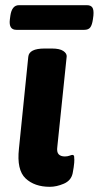

<svg xmlns="http://www.w3.org/2000/svg" viewBox="-20 -712 380 740"><path d="M172 8Q113 8 78.5 -24.5Q44 -57 53 -139L89 -493Q92 -525 152 -525H180Q210 -525 224 -515.5Q238 -506 237 -494L201 -147Q198 -126 206 -117.5Q214 -109 230 -109Q240 -109 248 -112Q256 -115 259 -115Q267 -115 266 -103Q267 -99 266 -84.5Q265 -70 260 -44Q254 -16 226 -4Q198 8 172 8ZM43 -597Q13 -597 18 -637L20 -652Q26 -692 53 -692H315Q330 -692 336 -683Q342 -674 340 -652L338 -637Q335 -616 328 -606.5Q321 -597 305 -597Z"/></svg>

Font: Asap Semi Expanded Semi Expanded Regular
Style: Bold Italic
Weight: 700
Width: 6
Italic angle: -6°
Designer: Pablo Cosgaya
Foundry: Omnibus-Type
Version: Version 3.001; ttfautohint (v1.8.4.7-5d5b)